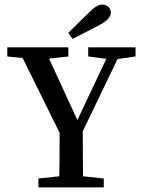

<svg xmlns="http://www.w3.org/2000/svg" viewBox="-20 -820 620 840"><path d="M148 0V-39L279 -53H303L434 -39V0ZM238 0Q240 -60 240.5 -126Q241 -192 241 -277H342Q342 -193 342.5 -127Q343 -61 345 0ZM258 -204 56 -613H172L334 -261L302 -260L469 -613H519L322 -204ZM12 -573V-613H279V-573L160 -560H136ZM366 -573V-613H573V-573L483 -560H465ZM279 -676Q301 -698 323.5 -720.5Q346 -743 368 -764Q388 -784 401.5 -792Q415 -800 428 -800Q443 -800 454 -790Q465 -780 465 -765Q465 -753 455 -740Q445 -727 418 -712Q388 -696 357.5 -680.5Q327 -665 297 -650Z"/></svg>

Font: Lisu Bosa Medium
Style: Regular
Weight: 500
Designer: David Morse, Annie Olsen, Victor Gaultney, Frank Grießhammer (Latin)
Foundry: SIL International
Version: Version 2.000